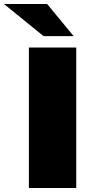

<svg xmlns="http://www.w3.org/2000/svg" viewBox="-87 -937 457 957"><path d="M57 -700H293V0H57ZM-67 -917H148L280 -757H130Z"/></svg>

Font: CMG Sans Black
Style: Regular
Weight: 900
Designer: Julieta Ulanovsky
Foundry: Julieta Ulanovsky
Version: Version 7.200